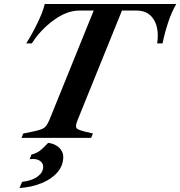

<svg xmlns="http://www.w3.org/2000/svg" viewBox="-20 -693 906 965"><path d="M97 -22 151 -33Q189 -41 202.5 -51Q216 -61 229 -92L451 -640H379Q317 -640 251 -592.5Q185 -545 140 -475H112Q142 -523 168.5 -577.5Q195 -632 205 -673H866Q842 -632 824.5 -578.5Q807 -525 797 -475H770Q773 -495 773 -514Q773 -570 745.5 -605Q718 -640 665 -640H593L371 -92Q362 -70 362 -59Q362 -49 370.5 -44Q379 -39 401 -33L447 -22L438 0H88ZM91 221Q142 215 169.5 194Q197 173 197 146Q197 128 183 117Q169 106 145 106Q134 106 129 107L138 84Q163 77 177 67Q191 57 203.5 44Q216 31 222 25Q256 29 277 49Q298 69 298 95Q298 138 269.5 172Q241 206 190.5 227Q140 248 78 252Z"/></svg>

Font: Ibarra Real Nova
Style: Bold Italic
Weight: 700
Italic angle: -22°
Designer: Jose Maria Ribagorda & Octavio Pardo
Foundry: Octavio Pardo
Version: Version 1.014